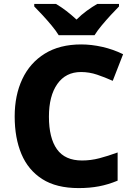

<svg xmlns="http://www.w3.org/2000/svg" viewBox="-20 -951 683 981"><path d="M394 -583Q316 -583 273 -522Q230 -461 230 -355Q230 -246 271 -188.5Q312 -131 399 -131Q444 -131 488 -142.5Q532 -154 581 -172V-28Q533 -8 485.5 1Q438 10 382 10Q268 10 196 -36Q124 -82 89.5 -164Q55 -246 55 -356Q55 -464 94 -547Q133 -630 209 -677Q285 -724 395 -724Q447 -724 502.5 -711.5Q558 -699 609 -674L556 -538Q516 -556 476 -569.5Q436 -583 394 -583ZM280 -771Q266 -794 243.5 -821Q221 -848 197.5 -873.5Q174 -899 155 -918V-931H266Q293 -915 318.5 -895.5Q344 -876 371 -851Q396 -876 423.5 -896Q451 -916 477 -931H588V-918Q570 -900 546.5 -874.5Q523 -849 500 -821.5Q477 -794 463 -771Z"/></svg>

Font: Noto Sans ExtraBold
Style: Regular
Weight: 800
Designer: Monotype Design Team
Foundry: Monotype Imaging Inc.
Version: Version 2.007